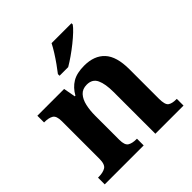

<svg xmlns="http://www.w3.org/2000/svg" viewBox="-201 -918 1070 1070"><g transform="rotate(-45 333.5 -383.0)"><path d="M20 0V-53H26Q59 -53 79.5 -65Q100 -77 100 -122V-418Q100 -460 81 -471.5Q62 -483 29 -483H25V-536H236L249 -465H254Q277 -506 312.5 -527.5Q348 -549 407 -549Q486 -549 528.5 -503Q571 -457 571 -356V-124Q571 -77 587 -65Q603 -53 637 -53H641V0H419V-329Q419 -393 402.5 -428.5Q386 -464 342 -464Q308 -464 288.5 -442.5Q269 -421 261 -385.5Q253 -350 253 -309V-118Q253 -76 271.5 -64.5Q290 -53 323 -53H327V0ZM270 -619Q285 -638 303.5 -664Q322 -690 339 -717Q356 -744 367 -766H524V-756Q515 -743 494 -723Q473 -703 445.5 -681Q418 -659 390 -639.5Q362 -620 338 -606H270Z"/></g></svg>

Font: Noto Serif
Style: Bold
Weight: 700
Designer: Monotype Design Team
Foundry: Monotype Imaging Inc.
Version: Version 2.014